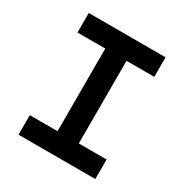

<svg xmlns="http://www.w3.org/2000/svg" viewBox="-165 -840 929 970"><g transform="rotate(30 300.0 -355.0)"><path d="M76 0V-114H238V-596H76V-710H524V-596H362V-114H524V0Z"/></g></svg>

Font: Geist Mono SemiBold
Style: Regular
Weight: 600
Monospace: yes
Designer: Basement.studio, Andrés Briganti, Mateo Zaragoza
Foundry: Basement.studio, Vercel, Andrés Briganti, Guido Ferreyra, Mateo Zaragoza
Version: Version 1.500; ttfautohint (v1.8.4.7-5d5b)